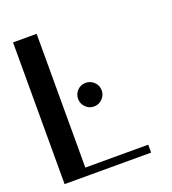

<svg xmlns="http://www.w3.org/2000/svg" viewBox="-136 -853 856 955"><g transform="rotate(-20 291.5 -375.0)"><path d="M312.5 -437.5Q337.9 -437.5 356.4 -419.4Q375 -401.4 375 -375Q375 -349.6 356.4 -331.1Q337.9 -312.5 312.5 -312.5Q286.1 -312.5 268.1 -331.1Q250 -349.6 250 -375Q250 -401.4 268.1 -419.4Q286.1 -437.5 312.5 -437.5ZM167 -750V-42H500V0H42V-750Z"/></g></svg>

Font: okolaks
Style: Bold
Weight: 600
Width: 8
Version: Version 000.6.0